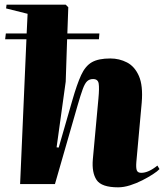

<svg xmlns="http://www.w3.org/2000/svg" viewBox="-20 -787 702 821"><path d="M485 14Q414 14 393 -17.5Q372 -49 377 -106L401 -367Q405 -410 402 -429.5Q399 -449 378 -449Q363 -449 353 -440Q343 -431 334 -406.5Q325 -382 312 -337L215 0H66L93 -619H2L5 -644H94L98 -728L6 -751L8 -767H261L272 -756L268 -644H405L403 -619H267L261 -438L222 -157L231 -156L289 -357Q309 -427 327 -466Q345 -505 373 -521Q401 -537 452 -537Q490 -537 523 -520Q556 -503 574 -462Q592 -421 586 -348L563 -94Q561 -69 565 -58.5Q569 -48 584 -48Q615 -48 653 -79L662 -64Q654 -55 634 -42Q614 -29 588.5 -16Q563 -3 536 5.5Q509 14 485 14Z"/></svg>

Font: Literata 72pt ExtraBold
Style: Italic
Weight: 800
Italic angle: -2°
Designer: Latin by Veronika Burian and Jose Scaglione. Greek by Irene Vlachou. Cyrillic by Vera Evstafieva
Foundry: TypeTogether
Version: Version 3.002